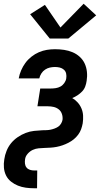

<svg xmlns="http://www.w3.org/2000/svg" viewBox="-37 -791 534 1026"><path d="M328 -585H229L124 -715L203 -765L286 -644L410 -771L477 -709ZM146 215Q123 215 101 212Q79 209 59 201Q39 193 22 179.5Q5 166 -4.5 147Q-14 128 -16 105.5Q-18 83 -14 60Q-11 38 -2 15.5Q7 -7 22 -25.5Q37 -44 57.5 -58Q78 -72 100 -80.5Q122 -89 145 -91.5Q168 -94 190 -95H191Q201 -95 212 -95.5Q223 -96 233 -98Q243 -100 254 -104Q265 -108 274 -114Q283 -120 289 -130Q295 -140 297 -150Q299 -166 294 -181.5Q289 -197 277 -206.5Q265 -216 250 -219.5Q235 -223 219 -223H163L178 -318H234Q247 -318 260.5 -320Q274 -322 286 -328.5Q298 -335 306.5 -347Q315 -359 317 -372Q319 -385 316.5 -397.5Q314 -410 304.5 -418.5Q295 -427 282.5 -430Q270 -433 257 -433Q243 -433 229.5 -430Q216 -427 204 -419Q192 -411 184 -398.5Q176 -386 173 -372H63Q67 -394 76 -415Q85 -436 98.5 -454.5Q112 -473 131 -488Q150 -503 171 -512Q192 -521 213.5 -524.5Q235 -528 257 -528Q282 -528 305.5 -524.5Q329 -521 350.5 -512Q372 -503 389 -487.5Q406 -472 415.5 -451.5Q425 -431 427.5 -407Q430 -383 426 -359Q424 -344 418.5 -329Q413 -314 402 -302.5Q391 -291 377.5 -282Q364 -273 349 -267Q365 -258 378 -243.5Q391 -229 398.5 -211Q406 -193 407 -173Q408 -153 405 -132Q402 -116 396.5 -100.5Q391 -85 380.5 -71Q370 -57 357 -46.5Q344 -36 328.5 -28Q313 -20 297 -14.5Q281 -9 265 -6Q249 -3 233.5 -2Q218 -1 202 -0.5Q186 0 169.5 1.5Q153 3 138 10Q123 17 111 30.5Q99 44 97 60Q95 72 96.5 84Q98 96 105 104.5Q112 113 123 116.5Q134 120 146 120H162L161 215Z"/></svg>

Font: Iosevka QP
Style: Bold Italic
Weight: 700
Italic angle: -9°
Designer: Belleve Invis
Foundry: Belleve Invis
Version: Version 20.0.0; ttfautohint (v1.8.4)